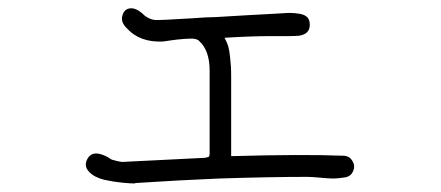

<svg xmlns="http://www.w3.org/2000/svg" viewBox="-20 -470 1040 453"><path d="M792 -102.5Q804.7 -101.6 811.5 -90.3Q818.4 -79.1 813.5 -66.9Q808.6 -54.7 795.9 -51.8Q777.3 -48.8 766.6 -48.8Q755.9 -48.8 735.4 -50.8Q714.8 -52.7 705.1 -52.7Q618.2 -52.7 496.1 -48.8Q402.3 -44.9 298.8 -38.1V-37.1Q287.1 -37.1 267.6 -39.1Q248 -41 225.6 -45.9Q202.1 -51.8 190.4 -64.5Q176.8 -78.1 186.5 -95.7Q197.3 -114.3 222.7 -104.5Q228.5 -102.5 235.4 -98.6Q242.2 -93.8 245.1 -92.8H246.1Q254.9 -89.8 267.6 -87.9L463.9 -97.7Q468.8 -98.6 471.7 -99.6Q474.6 -100.6 474.6 -108.4V-303.7Q474.6 -350.6 450.2 -373Q446.3 -377.9 434.6 -378.9Q422.9 -378.9 411.1 -377.9Q399.4 -377 384.8 -375Q370.1 -373 365.2 -372.1Q309.6 -369.1 278.3 -404.3Q264.6 -418 268.6 -432.6Q272.5 -448.2 286.1 -450.2Q298.8 -452.1 314.5 -439.5Q327.1 -425.8 344.7 -422.9Q354.5 -421.9 432.6 -426.8Q470.7 -429.7 489.3 -429.7Q568.4 -434.6 626 -437.5Q628.9 -437.5 642.6 -438.5Q656.2 -439.5 665.5 -439.5Q674.8 -439.5 686.5 -437.5Q699.2 -435.5 705.1 -429.2Q710.9 -422.9 710.9 -411.6Q710.9 -400.4 704.6 -394Q698.2 -387.7 685.5 -385.7Q672.9 -384.8 662.1 -384.8Q651.4 -384.8 638.2 -384.8Q625 -384.8 620.1 -384.8Q572.3 -384.8 509.8 -380.9Q515.6 -370.1 518.6 -360.4Q521.5 -349.6 522.9 -334.5Q524.4 -319.3 524.9 -312Q525.4 -304.7 525.4 -284.2V-101.6Q695.3 -106.4 792 -102.5Z"/></svg>

Font: irohamaru Light
Style: Regular
Weight: 200
Designer: [Source Han Sans]
Ryoko NISHIZUKA  (kana & ideographs); Paul D. Hunt (Latin, Greek & Cyrillic); Wenlong ZHANG  (bopomofo
Version: Version 1.01